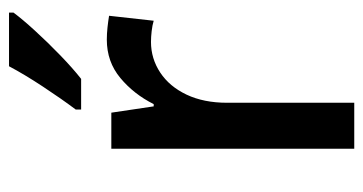

<svg xmlns="http://www.w3.org/2000/svg" viewBox="-210 -662 806 426"><g transform="rotate(-90 193.0 -449.0)"><path d="M318 -615Q331 -615 345 -613.5Q359 -612 371 -610L360 -511Q350 -514 337 -515.5Q324 -517 313 -517Q276 -517 245 -496.5Q214 -476 196 -438Q178 -400 178 -348V-66H76V-605H156L170 -511H175Q197 -555 233 -585Q269 -615 318 -615ZM378 -822Q364 -803 338 -774.5Q312 -746 283 -718Q254 -690 231 -672H163V-684Q187 -716 214 -757Q241 -798 259 -832H378Z"/></g></svg>

Font: Noto Sans Malayalam UI SemiCondensed Medium
Style: Regular
Weight: 500
Width: 4
Designer: Jelle Bosma - Monotype Design Team
Foundry: Monotype Imaging Inc.
Version: Version 2.104; ttfautohint (v1.8.4.7-5d5b)